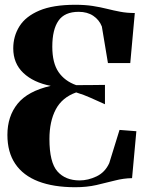

<svg xmlns="http://www.w3.org/2000/svg" viewBox="-20 -773 608 804"><path d="M295 11Q204 11 140.5 -13.5Q77 -38 44 -86.8Q11 -135.5 11 -208Q11 -286 53.8 -338.8Q96.5 -391.5 192.5 -413.5Q120 -427.5 77.8 -467.5Q35.5 -507.5 35.5 -570.5Q35.5 -621.5 61.5 -663Q87.5 -704.5 144.8 -728.8Q202 -753 295.5 -753Q336.5 -753 368.5 -748Q400.5 -743 428.2 -736Q456 -729 483.8 -723.8Q511.5 -718.5 544.5 -718.5L525.5 -509H432L406.5 -662Q395.5 -690 370.5 -706.8Q345.5 -723.5 309.5 -723.5Q250.5 -723.5 224.8 -686.2Q199 -649 199 -577.5Q199 -509.5 225 -471.5Q251 -433.5 299 -416.5Q328.5 -416.5 359 -416.8Q389.5 -417 419.5 -417.5V-336.5Q384 -352 358.5 -363.8Q333 -375.5 299 -386Q240 -365 213.5 -314.8Q187 -264.5 187 -191Q187 -93 220.5 -55.2Q254 -17.5 313.5 -17.5Q349 -17.5 384.5 -34.5Q420 -51.5 437.5 -90L480.5 -229L551 -223.5L533 -27Q497.5 -26.5 461 -17Q424.5 -7.5 384 1.8Q343.5 11 295 11Z"/></svg>

Font: Merriweather 144pt ExtraBold
Style: Regular
Weight: 800
Version: Version 2.100